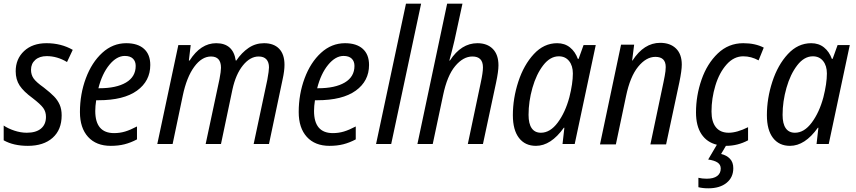

<svg xmlns="http://www.w3.org/2000/svg" viewBox="-23 -780 4634 1040"><path d="M-3 -20V-100Q20 -84 54.5 -72.5Q89 -61 122 -61Q172 -61 199 -83.5Q226 -106 226 -147Q226 -175 211 -195.5Q196 -216 153 -249Q105 -284 83.5 -316.5Q62 -349 62 -394Q62 -461 107.5 -503.5Q153 -546 229 -546Q308 -546 371 -510L340 -444Q287 -476 230 -476Q191 -476 168 -455.5Q145 -435 145 -402Q145 -375 159 -355Q173 -335 214 -306Q250 -278 269.5 -258Q289 -238 300 -213.5Q311 -189 311 -155Q311 -77 262 -33.5Q213 10 128 10Q50 10 -3 -20Z M410 -173Q410 -270 442 -356Q474 -442 531 -494Q588 -546 661 -546Q723 -546 757 -515.5Q791 -485 791 -428Q791 -341 719 -289Q647 -237 510 -237H498Q493 -205 493 -179Q493 -59 595 -59Q626 -59 654.5 -67.5Q683 -76 719 -95V-25Q685 -7 651.5 1.5Q618 10 577 10Q498 10 454 -38.5Q410 -87 410 -173ZM515 -302Q607 -302 659.5 -333Q712 -364 712 -423Q712 -448 697 -462.5Q682 -477 653 -477Q609 -477 569.5 -429Q530 -381 510 -302Z M943 -536H1010L1000 -452H1004Q1064 -546 1148 -546Q1240 -546 1254 -452H1257Q1286 -495 1323.5 -520.5Q1361 -546 1407 -546Q1460 -546 1489 -516Q1518 -486 1518 -429Q1518 -396 1508 -351L1434 0H1351L1425 -348Q1434 -397 1434 -415Q1434 -443 1420 -458.5Q1406 -474 1378 -474Q1332 -474 1293 -426Q1254 -378 1236 -295L1174 0H1091L1166 -352Q1174 -394 1174 -413Q1174 -474 1120 -474Q1070 -474 1029 -418Q988 -362 967 -262L912 0H829Z M1595 -173Q1595 -270 1627 -356Q1659 -442 1716 -494Q1773 -546 1846 -546Q1908 -546 1942 -515.5Q1976 -485 1976 -428Q1976 -341 1904 -289Q1832 -237 1695 -237H1683Q1678 -205 1678 -179Q1678 -59 1780 -59Q1811 -59 1839.5 -67.5Q1868 -76 1904 -95V-25Q1870 -7 1836.5 1.5Q1803 10 1762 10Q1683 10 1639 -38.5Q1595 -87 1595 -173ZM1700 -302Q1792 -302 1844.5 -333Q1897 -364 1897 -423Q1897 -448 1882 -462.5Q1867 -477 1838 -477Q1794 -477 1754.5 -429Q1715 -381 1695 -302Z M2176 -760H2258L2096 0H2014Z M2399 -760H2482L2439 -562Q2427 -510 2411 -452H2414Q2475 -546 2563 -546Q2616 -546 2646.5 -515Q2677 -484 2677 -426Q2677 -393 2664 -332L2593 0H2511L2581 -332Q2593 -387 2593 -415Q2593 -474 2536 -474Q2486 -474 2442.5 -422Q2399 -370 2377 -264L2321 0H2238Z M2755 -156Q2755 -247 2784.5 -337.5Q2814 -428 2868.5 -487Q2923 -546 2995 -546Q3036 -546 3064.5 -523Q3093 -500 3107 -461H3111L3138 -536H3204L3090 0H3024L3034 -88H3031Q2961 10 2880 10Q2821 10 2788 -33Q2755 -76 2755 -156ZM3061 -253Q3080 -328 3080 -382Q3080 -424 3059.5 -449.5Q3039 -475 3004 -475Q2957 -475 2919.5 -426.5Q2882 -378 2861 -304Q2840 -230 2840 -158Q2840 -110 2857 -85.5Q2874 -61 2907 -61Q2957 -61 2998 -116Q3039 -171 3061 -253Z M3341 -538H3412L3401 -452H3403Q3465 -548 3553 -548Q3607 -548 3638.5 -517.5Q3670 -487 3670 -430Q3670 -398 3657 -335L3585 2H3500L3571 -335Q3572 -340 3577.5 -368Q3583 -396 3583 -417Q3583 -472 3527 -472Q3477 -472 3433.5 -418.5Q3390 -365 3368 -259L3313 2H3227Z M3831 -176Q3831 -120 3855 -90.5Q3879 -61 3924 -61Q3969 -61 4029 -91V-20Q3973 10 3910 10H3909L3883 54Q3913 61 3931 80Q3949 99 3949 131Q3949 181 3912.5 210.5Q3876 240 3814 240Q3783 240 3760 234V183Q3780 188 3805 188Q3842 188 3861.5 173.5Q3881 159 3881 133Q3881 112 3864 100.5Q3847 89 3813 84L3860 4Q3806 -9 3776.5 -53.5Q3747 -98 3747 -171Q3747 -262 3777 -348.5Q3807 -435 3865 -490.5Q3923 -546 4003 -546Q4068 -546 4114 -522L4086 -453Q4046 -475 4003 -475Q3952 -475 3912.5 -430.5Q3873 -386 3852 -316.5Q3831 -247 3831 -176Z M4131 -156Q4131 -247 4160.5 -337.5Q4190 -428 4244.5 -487Q4299 -546 4371 -546Q4412 -546 4440.5 -523Q4469 -500 4483 -461H4487L4514 -536H4580L4466 0H4400L4410 -88H4407Q4337 10 4256 10Q4197 10 4164 -33Q4131 -76 4131 -156ZM4437 -253Q4456 -328 4456 -382Q4456 -424 4435.5 -449.5Q4415 -475 4380 -475Q4333 -475 4295.5 -426.5Q4258 -378 4237 -304Q4216 -230 4216 -158Q4216 -110 4233 -85.5Q4250 -61 4283 -61Q4333 -61 4374 -116Q4415 -171 4437 -253Z"/></svg>

Font: Noto Sans UI Narrow
Style: Italic
Weight: 400
Width: 4
Italic angle: -12°
Designer: Monotype Design Team
Foundry: Monotype Imaging Inc.
Version: Version 1.001